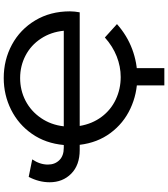

<svg xmlns="http://www.w3.org/2000/svg" viewBox="44 -792 901 1029"><g transform="rotate(-90 494.5 -277.5)"><path d="M32.2 -461.9Q32.2 -519 61 -574.2L154.8 -555.2Q127 -514.2 127 -471.2Q127 -434.1 150.4 -410.2Q173.8 -386.2 216.8 -386.2H231.9Q240.7 -483.4 291.3 -556.2Q341.8 -628.9 420.9 -668.5Q500 -708 590.8 -708Q688 -708 769.5 -664.1Q851.1 -620.1 899.7 -539.1Q948.2 -458 948.2 -353Q947.8 -325.7 942.9 -300.8H334Q345.2 -233.9 382.6 -183.8Q419.9 -133.8 476.1 -107.4Q532.2 -81.1 596.2 -81.1Q652.3 -81.1 706.8 -102.5Q761.2 -124 808.1 -166L879.9 -101.1Q818.8 -46.9 745.4 -19.5Q671.9 7.8 596.2 7.8Q506.3 7.8 427.2 -29.1Q348.1 -65.9 296.1 -136Q244.1 -206.1 232.9 -300.8H205.1Q124 -300.8 78.1 -346.4Q32.2 -392.1 32.2 -461.9ZM332 -386.2H844.2Q837.4 -455.1 802.2 -508.5Q767.1 -562 711.4 -591.1Q655.8 -620.1 590.8 -620.1Q524.9 -620.1 469 -591.1Q413.1 -562 376.5 -508.5Q339.8 -455.1 332 -386.2ZM551.3 -22.9H644V152.8H551.3Z"/></g></svg>

Font: Montserrat Medium
Style: Regular
Weight: 500
Designer: Julieta Ulanovsky
Foundry: Julieta Ulanovsky
Version: Version 7.200